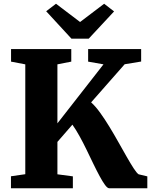

<svg xmlns="http://www.w3.org/2000/svg" viewBox="-20 -1005 806 1025"><path d="M38.5 0V-64L115 -75V-661.5L39 -676V-743H360.5V-676L286.5 -661.5V-346.5L532.5 -661.5L450.5 -676V-743H733.5V-676.5L645.5 -662L466.5 -458.5Q489.5 -438 514.2 -403.8Q539 -369.5 564 -328.5Q589 -287.5 612.5 -245.5Q636 -203.5 656.8 -167.2Q677.5 -131 693.8 -106Q710 -81 720 -74.5L766.5 -63.5V0H563Q553.5 0 540.5 -17.8Q527.5 -35.5 511.8 -64.8Q496 -94 478.2 -130.8Q460.5 -167.5 442 -205.8Q423.5 -244 404.2 -278.8Q385 -313.5 366.5 -339.5L286.5 -247.5V-74.5L369 -63.5V0ZM361.5 -798.5 226.5 -945 279 -985 407.5 -887.5 536 -985 589 -944 453.5 -798.5Z"/></svg>

Font: Merriweather 24pt Black
Style: Regular
Weight: 900
Designer: Eben Sorkin
Foundry: Eben Sorkin
Version: Version 2.100